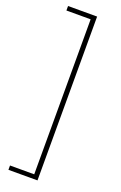

<svg xmlns="http://www.w3.org/2000/svg" viewBox="-179 -828 656 1043"><g transform="rotate(20 149.5 -306.5)"><path d="M21 167V142H161V-754H21V-780H189V167Z"/></g></svg>

Font: Noto Sans TC
Style: Regular
Weight: 100
Designer: Ryoko NISHIZUKA 西塚涼子 (kana, bopomofo & ideographs); Paul D. Hunt (Latin, Greek & Cyrillic); Sandoll Communications 산돌커뮤니
Foundry: Adobe
Version: Version 2.004;hotconv 1.0.118;makeotfexe 2.5.65603